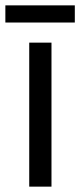

<svg xmlns="http://www.w3.org/2000/svg" viewBox="-38 -696 299 716"><path d="M154 0H71V-537H154ZM241 -676V-612H-18V-676Z"/></svg>

Font: Noto Sans Hebrew Condensed
Style: Regular
Weight: 400
Width: 3
Designer: Monotype Design Team
Foundry: Monotype Imaging Inc.
Version: Version 2.004; ttfautohint (v1.8.4.7-5d5b)